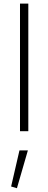

<svg xmlns="http://www.w3.org/2000/svg" viewBox="-20 -708 260 1036"><path d="M85 103.5H130.4L71.3 307.6L40 298.3ZM132.8 0H87.9V-688.5H132.8Z"/></svg>

Font: Estedad-FD ExtraLight
Style: Regular
Weight: 200
Designer: Amin Abedi
Version: Version 7.3